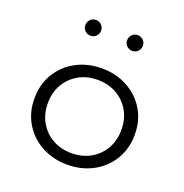

<svg xmlns="http://www.w3.org/2000/svg" viewBox="-137 -882 978 1020"><g transform="rotate(20 352.0 -371.5)"><path d="M352 16Q272 16 207.8 -18.5Q143.5 -53 106 -114.5Q68.5 -176 68.5 -256Q68.5 -336.5 106 -397.8Q143.5 -459 207.5 -493.5Q271.5 -528 352 -528Q432 -528 496.2 -493.5Q560.5 -459 598 -397.8Q635.5 -336.5 635.5 -256Q635.5 -176 598 -114.5Q560.5 -53 496.2 -18.5Q432 16 352 16ZM352 -49Q412 -49 459 -75.5Q506 -102 533 -148.8Q560 -195.5 560 -256Q560 -316.5 533 -363.2Q506 -410 459 -436.5Q412 -463 352 -463Q292 -463 245 -436.5Q198 -410 171 -363.2Q144 -316.5 144 -256Q144 -196 171 -149Q198 -102 245 -75.5Q292 -49 352 -49ZM470 -670Q451.5 -670 438.5 -683Q425.5 -696 425.5 -714.5Q425.5 -733 438.5 -746Q451.5 -759 470 -759Q488.5 -759 501.5 -746Q514.5 -733 514.5 -714.5Q514.5 -696 501.5 -683Q488.5 -670 470 -670ZM234 -670Q215.5 -670 202.5 -683Q189.5 -696 189.5 -714.5Q189.5 -733 202.5 -746Q215.5 -759 234 -759Q252.5 -759 265.5 -746Q278.5 -733 278.5 -714.5Q278.5 -696 265.5 -683Q252.5 -670 234 -670Z"/></g></svg>

Font: Spartan Thin
Style: Regular
Weight: 400
Version: Version 1.004